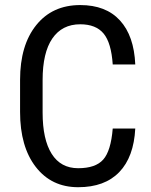

<svg xmlns="http://www.w3.org/2000/svg" viewBox="-20 -741 607 770"><path d="M522.5 -225.6Q516.6 -111.3 458.3 -50.8Q399.9 9.8 293.5 9.8Q186.5 9.8 123.5 -71.5Q60.5 -152.8 60.5 -292V-420.9Q60.5 -559.6 125.2 -640.1Q189.9 -720.7 301.8 -720.7Q404.8 -720.7 461.2 -658.9Q517.6 -597.2 522.5 -482.4H432.1Q426.3 -569.3 395.5 -606.4Q364.7 -643.6 301.8 -643.6Q229 -643.6 189.9 -586.7Q150.9 -529.8 150.9 -419.9V-289.6Q150.9 -181.6 187.3 -124Q223.6 -66.4 293.5 -66.4Q363.3 -66.4 394 -101.1Q424.8 -135.7 432.1 -225.6Z"/></svg>

Font: TypoPRO Roboto
Style: Regular
Weight: 400
Designer: Google
Version: Version 2.136; 2016